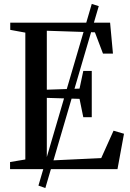

<svg xmlns="http://www.w3.org/2000/svg" viewBox="-20 -858 661 974"><path d="M175 83.5 445.5 -838 481 -827 210 96ZM108.5 -49V-692.5L32 -706.5V-743H538.5L553 -586H502.5L461.5 -694L217.5 -702V-403L383.5 -408.5L402.5 -498H445.5V-263.5H402.5L383.5 -356.5L217.5 -361.5V-43L493.5 -56L556 -195L609 -179.5L576 0H31V-36Z"/></svg>

Font: Merriweather 72pt
Style: Regular
Weight: 400
Version: Version 2.100